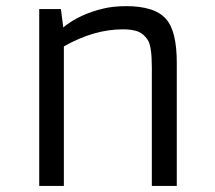

<svg xmlns="http://www.w3.org/2000/svg" viewBox="-20 -611 706 631"><path d="M383.8 -514.6Q288.6 -514.6 189.9 -458.5V0H108.9V-581.1H180.2L188 -521Q241.2 -564.5 320.3 -583Q352.5 -590.8 396 -590.8Q439.5 -590.8 472.7 -580.8Q505.9 -570.8 525.4 -548.8Q561 -509.3 561 -404.8V0H479V-389.6Q479 -460 465.3 -480.2Q451.7 -500.5 432.9 -507.6Q414.1 -514.6 383.8 -514.6Z"/></svg>

Font: Armata
Style: Regular
Weight: 400
Designer: Viktoriya Grabowska
Foundry: Viktoriya Grabowska
Version: Version 1.002